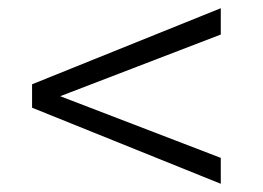

<svg xmlns="http://www.w3.org/2000/svg" viewBox="-20 -585 640 467"><path d="M517 -565V-501L103 -342V-360L517 -201V-138L58 -323V-380Z"/></svg>

Font: SUSE Light
Style: Regular
Weight: 300
Designer: Rene Bieder
Foundry: SUSE
Version: Version 1.000